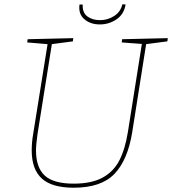

<svg xmlns="http://www.w3.org/2000/svg" viewBox="-20 -870 803 896"><path d="M763 -692 761 -677 662 -664 597 -253Q576 -123 514 -58.5Q452 6 324 6Q222 6 175 -37Q128 -80 128 -168Q128 -207 135 -246L202 -664L107 -672L109 -687L322 -692L320 -677L222 -664L155 -244Q148 -195 148 -168Q148 -88 189 -50.5Q230 -13 324 -13Q407 -13 458.5 -41Q510 -69 537 -121.5Q564 -174 577 -255L642 -665L548 -672L550 -687ZM351 -849H366Q364 -811 387.5 -793.5Q411 -776 447 -776Q483 -776 513 -795.5Q543 -815 551 -850L566 -849Q559 -804 524 -780Q489 -756 446 -756Q402 -756 373.5 -780.5Q345 -805 351 -849Z"/></svg>

Font: Bitter Pro Thin
Style: Italic
Weight: 250
Italic angle: -9°
Designer: Sol Matas, and Bitter project Authors
Foundry: Sol Matas
Version: Version 1.010